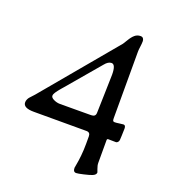

<svg xmlns="http://www.w3.org/2000/svg" viewBox="-127 -745 767 868"><g transform="rotate(20 256.5 -311.0)"><path d="M317.4 -165H64.5Q12.7 -165 12.7 -191.9V-192.9Q12.7 -199.7 15.9 -206.5Q19 -213.4 22.7 -217.5Q26.4 -221.7 33.4 -229.2Q40.5 -236.8 43.5 -240.2L337.9 -592.3Q340.3 -595.2 351.1 -613.5Q361.8 -631.8 373.5 -641.8Q385.3 -651.9 400.9 -651.9Q410.2 -651.9 414.1 -646Q418 -640.1 418 -633.3Q418 -621.6 415.8 -606.2Q413.6 -590.8 413.6 -581.1V-261.2Q413.6 -251.5 415.8 -248.5Q418 -245.6 423.8 -245.6Q432.1 -245.6 446 -247.8Q460 -250 464.8 -250Q475.6 -250 475.6 -233.9Q475.6 -218.8 474.6 -200.2Q473.6 -181.6 473.6 -180.2Q473.6 -173.8 469.5 -168.5Q465.3 -163.1 459.5 -163.1Q455.1 -163.1 441.2 -163.3Q427.2 -163.6 423.3 -163.6Q417 -163.6 417 -157.2V-47.9Q417 -35.6 422.6 -21Q428.2 -6.3 428.2 -5.4Q428.2 5.9 411.6 12.7Q399.4 17.6 373 23.7Q346.7 29.8 338.4 29.8Q323.7 29.8 323.7 9.8Q323.7 6.8 326.9 -8.8Q330.1 -24.4 333 -51.8Q335.9 -79.1 335.9 -110.8V-146Q335.9 -165 317.4 -165ZM334.5 -259.8Q334.5 -267.6 336.9 -346.9Q339.4 -426.3 339.4 -443.8Q339.4 -492.7 319.3 -492.7Q303.2 -492.7 287.6 -473.1L153.3 -314.9Q151.4 -313 146.5 -307.1Q141.6 -301.3 139.4 -298.6Q137.2 -295.9 133.1 -290.8Q128.9 -285.6 127 -282.5Q125 -279.3 122.6 -275.4Q120.1 -271.5 119.1 -268.3Q118.2 -265.1 118.2 -262.2Q118.2 -252.9 133.1 -245.8Q147.9 -238.8 162.6 -238.8Q187.5 -238.8 242.9 -239Q298.3 -239.3 309.6 -239.3Q323.7 -239.3 329.1 -244.1Q334.5 -249 334.5 -259.8Z"/></g></svg>

Font: Cooper*
Style: Regular
Weight: 400
Designer: Owen Earl
Foundry: indestructible type*
Version: Version 0.001